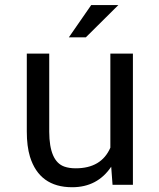

<svg xmlns="http://www.w3.org/2000/svg" viewBox="-20 -744 640 773"><path d="M87.9 -214.4V-528.3H178.2V-213.4Q178.7 -94.2 239.3 -73.2Q258.8 -66.4 284.7 -66.4Q388.2 -66.4 424.3 -149.4V-528.3H515.1V0H433.1L427.7 -72.8Q372.1 9.8 270.5 9.8Q138.7 9.8 100.6 -113.3Q87.9 -155.3 87.9 -214.4ZM347.2 -723.6H456.5L325.7 -593.8H257.3Z"/></svg>

Font: RobotoMono-Regular
Style: Regular
Weight: 400
Designer: Google
Version: Version 2.000985; 2015; ttfautohint (v1.3)